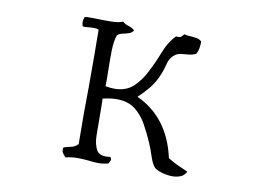

<svg xmlns="http://www.w3.org/2000/svg" viewBox="-70 -765 1140 835"><g transform="rotate(10 500.0 -347.5)"><path d="M798 -66Q790 -48 771.5 -41Q753 -34 732 -35Q709 -36 687 -43Q665 -50 657 -58Q644 -72 634 -103Q624 -134 612 -162Q595 -201 575 -237Q555 -273 524.5 -297.5Q494 -322 446 -323Q419 -324 380 -315Q381 -299 381 -270Q381 -241 381.5 -209Q382 -177 382 -151Q383 -112 397 -88Q411 -64 457 -71Q464 -62 461.5 -56Q459 -50 456 -45Q454 -42 453 -41Q428 -35 407 -35.5Q386 -36 365 -39Q343 -41 319 -41.5Q295 -42 265 -35Q264 -37 261 -40Q255 -46 250.5 -54Q246 -62 249 -76Q266 -82 282.5 -85Q299 -88 312 -102Q311 -169 311 -232Q311 -295 312 -357Q312 -419 312 -480.5Q312 -542 311 -607Q303 -611 291.5 -611Q280 -611 268 -610Q260 -609 252.5 -608.5Q245 -608 240 -610Q235 -623 237.5 -636.5Q240 -650 243 -651Q251 -653 266 -652.5Q281 -652 299 -652Q328 -651 359.5 -651.5Q391 -652 410 -660Q421 -650 437 -645.5Q453 -641 463 -631Q458 -620 444.5 -615.5Q431 -611 416.5 -608Q402 -605 393 -596Q384 -569 383 -530.5Q382 -492 383 -451Q383 -430 383.5 -410Q384 -390 383 -370Q395 -368 406 -367Q417 -366 427 -366Q477 -368 507 -397Q537 -426 557 -466Q580 -510 598.5 -558Q617 -606 648 -637Q663 -634 670 -639.5Q677 -645 681 -652Q689 -650 697 -649Q705 -648 713 -648Q726 -647 737.5 -645Q749 -643 759 -634Q760 -600 748 -578Q732 -570 715.5 -568.5Q699 -567 683.5 -565.5Q668 -564 656 -555Q635 -540 628.5 -513Q622 -486 612 -462Q596 -424 574 -397.5Q552 -371 528 -349Q600 -316 645 -256Q690 -196 709 -110Q729 -97 751.5 -86.5Q774 -76 798 -66Z"/></g></svg>

Font: Yuji Mai
Style: Regular
Weight: 400
Designer: Kataoka Yuji
Foundry: Kinuta Font Factory
Version: Version 3.002